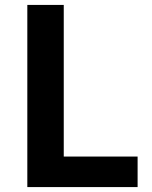

<svg xmlns="http://www.w3.org/2000/svg" viewBox="-20 -760 617 780"><path d="M91 -740H239V-124H539V0H91Z"/></svg>

Font: SpoqaHanSans-Bold
Style: Regular
Weight: 700
Designer: [Spoqa Han Sans] Dong-huui Kim \uAE40 \uB3D9 \uD718   [Noto Sans] Ryoko NISHIZUKA \u897F \u585A \u6DBC \u5B50  (kana & i
Foundry: Spoqa (http://www.spoqa-han-sans.com)
Version: Version 2.000